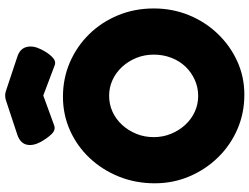

<svg xmlns="http://www.w3.org/2000/svg" viewBox="-134 -834 988 761"><g transform="rotate(-90 360.5 -454.0)"><path d="M365 20Q292 20 228.5 -7.5Q165 -35 117 -84Q69 -133 41.5 -197.5Q14 -262 14 -335Q14 -411 40.5 -477Q67 -543 114 -593Q161 -643 223.5 -671Q286 -699 357 -699Q430 -699 493.5 -671.5Q557 -644 605 -595Q653 -546 680 -480.5Q707 -415 707 -339Q707 -265 680.5 -200Q654 -135 606.5 -85.5Q559 -36 497.5 -8Q436 20 365 20ZM360 -163Q394 -163 424 -176.5Q454 -190 476.5 -213.5Q499 -237 511.5 -269.5Q524 -302 524 -339Q524 -376 511 -408Q498 -440 475.5 -464.5Q453 -489 423.5 -502.5Q394 -516 361 -516Q327 -516 297.5 -502.5Q268 -489 245.5 -464.5Q223 -440 210 -408Q197 -376 197 -339Q197 -303 210 -271Q223 -239 245.5 -214.5Q268 -190 297.5 -176.5Q327 -163 360 -163ZM362 -928Q370 -928 376.5 -926Q383 -924 386 -923L515 -880Q547 -870 554 -844Q561 -818 545 -786Q532 -759 515 -742Q498 -725 481 -732L362 -777L244 -734Q225 -727 208.5 -744.5Q192 -762 178 -787Q161 -819 167.5 -844Q174 -869 207 -880L337 -923Q339 -924 346.5 -926Q354 -928 362 -928Z"/></g></svg>

Font: Fredoka Light
Style: Bold
Weight: 700
Version: Version 2.001